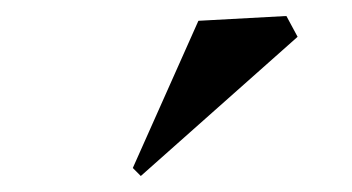

<svg xmlns="http://www.w3.org/2000/svg" viewBox="-20 -766 440 240"><path d="M156 -546 352 -720 338 -746 228 -740 146 -556Z"/></svg>

Font: Mazius Display Extra Italic
Style: Bold
Weight: 700
Italic angle: -17°
Designer: Alberto Casagrande & Collletttivo
Foundry: Collletttivo
Version: Version 2.000;Glyphs 3.2 (3217)